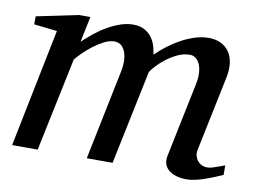

<svg xmlns="http://www.w3.org/2000/svg" viewBox="-61 -581 898 679"><g transform="rotate(10 388.0 -241.0)"><path d="M772.9 -25.9Q760.3 -20.5 744.4 -13.9Q728.5 -7.3 711.7 -1.5Q694.8 4.4 678.2 8.3Q661.6 12.2 647 12.2Q626.5 12.2 610.1 7.6Q593.8 2.9 582.8 -5.9Q571.8 -14.6 567.1 -27.8Q562.5 -41 565.9 -58.1L621.1 -325.2Q626 -350.1 624.5 -368.7Q623 -387.2 616.9 -399.4Q610.8 -411.6 601.8 -417.7Q592.8 -423.8 583 -423.8Q560.1 -423.8 538.3 -413.6Q516.6 -403.3 498.5 -389.4Q480.5 -375.5 467.3 -361.1Q454.1 -346.7 449.2 -337.9L378.9 0H286.1L353 -326.2Q356.4 -342.3 356.2 -359.6Q356 -377 351.3 -391.1Q346.7 -405.3 336.9 -414.6Q327.1 -423.8 311 -423.8Q293.5 -423.8 273.7 -413.6Q253.9 -403.3 235.6 -389.2Q217.3 -375 202.4 -360.1Q187.5 -345.2 180.2 -335.9L109.9 0H18.1L104 -424.8L21 -434.1V-462.9L170.9 -494.1H211.9L192.9 -401.9Q211.4 -419.4 232.4 -436.3Q253.4 -453.1 275.9 -465.8Q298.3 -478.5 321.3 -486.3Q344.2 -494.1 366.2 -494.1Q391.1 -494.1 407.5 -484.9Q423.8 -475.6 433.8 -461.7Q443.8 -447.8 448.5 -431.6Q453.1 -415.5 455.1 -401.9Q473.1 -419.9 495.1 -436.5Q517.1 -453.1 541 -466.1Q564.9 -479 589.6 -486.6Q614.3 -494.1 637.2 -494.1Q662.1 -494.1 680.9 -485.1Q699.7 -476.1 711.2 -459.5Q722.7 -442.9 725.8 -419.4Q729 -396 723.1 -367.2L667 -97.2Q664.6 -85 667.5 -75Q670.4 -64.9 676.5 -57.6Q682.6 -50.3 691.4 -46.1Q700.2 -42 710 -42Q722.2 -42 738.3 -47.9Q754.4 -53.7 772.9 -60.1Z"/></g></svg>

Font: Charis SIL
Style: Italic
Weight: 400
Italic angle: -11°
Foundry: SIL International
Version: Version 4.112